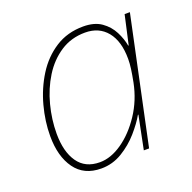

<svg xmlns="http://www.w3.org/2000/svg" viewBox="-103 -641 753 753"><g transform="rotate(-20 273.5 -264.0)"><path d="M197 10Q125 10 88 -41.5Q51 -93 51 -178Q51 -239 68 -302.5Q85 -366 118.5 -419.5Q152 -473 202.5 -505.5Q253 -538 319 -538Q366 -538 395 -517.5Q424 -497 439.5 -466.5Q455 -436 460 -407H462L489 -528H511L399 0H377L405 -139H403Q386 -109 355.5 -74Q325 -39 284.5 -14.5Q244 10 197 10ZM200 -15Q246 -15 293.5 -48Q341 -81 378.5 -137.5Q416 -194 430 -264Q436 -295 439 -317Q442 -339 442 -358Q442 -432 409 -472.5Q376 -513 318 -513Q260 -513 215 -483.5Q170 -454 139.5 -405Q109 -356 93.5 -296.5Q78 -237 78 -178Q78 -103 108.5 -59Q139 -15 200 -15Z"/></g></svg>

Font: Noto Sans Thin
Style: Italic
Weight: 100
Italic angle: -12°
Designer: Monotype Design Team
Foundry: Monotype Imaging Inc.
Version: Version 2.013; ttfautohint (v1.8.4.7-5d5b)